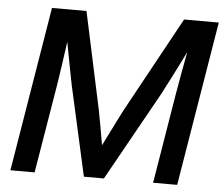

<svg xmlns="http://www.w3.org/2000/svg" viewBox="-52 -787 984 845"><g transform="rotate(5 440.5 -364.0)"><path d="M23.9 0 144 -727.5H296.4L388.2 -299.3Q393.6 -272 401.6 -227.3Q409.7 -182.6 416 -145Q428.7 -170.4 443.6 -200.2Q458.5 -230 472.2 -257.6Q485.8 -285.2 495.6 -303.7L727.5 -727.5H880.9L760.7 0H654.3L720.2 -398.9Q726.1 -436 735.4 -485.8Q744.6 -535.6 753.9 -585.4Q724.6 -526.9 699 -475.8Q673.3 -424.8 656.7 -394L437 0H348.6L259.8 -398.4Q253.4 -428.7 244.1 -478.5Q234.9 -528.3 224.1 -585Q216.8 -534.2 209.7 -483.2Q202.6 -432.1 196.3 -394L130.9 0Z"/></g></svg>

Font: Inter Display Medium
Style: Italic
Weight: 500
Italic angle: -9.39999°
Designer: Rasmus Andersson
Foundry: rsms
Version: Version 4.000;git-a52131595